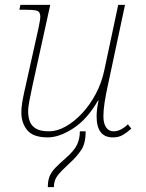

<svg xmlns="http://www.w3.org/2000/svg" viewBox="-20 -556 600 791"><path d="M177 10Q116 10 92 -20Q68 -50 68 -92Q68 -117 74 -148Q80 -179 86 -204L139 -442Q142 -457 144 -468.5Q146 -480 146 -488Q146 -508 131.5 -512Q117 -516 82 -516H60L64 -536H187L114 -204Q107 -170 101.5 -143Q96 -116 96 -96Q96 -75 102.5 -56.5Q109 -38 127.5 -26.5Q146 -15 182 -15Q215 -15 250 -34.5Q285 -54 317.5 -88.5Q350 -123 374.5 -169Q399 -215 410 -268L467 -536H495L423 -198Q416 -167 411 -134.5Q406 -102 406 -77Q406 -48 417 -31.5Q428 -15 448 -15Q477 -15 507 -44L521 -26Q503 -10 486 0Q469 10 445 10Q378 10 378 -77Q378 -104 386 -142H384Q339 -64 281.5 -27Q224 10 177 10ZM177 215Q177 188 184.5 170Q192 152 208 135.5Q224 119 249 97Q286 65 297.5 40Q309 15 309 -15H333Q333 34 315 61.5Q297 89 265 118Q232 148 217 167.5Q202 187 202 215Z"/></svg>

Font: Noto Serif Thin
Style: Italic
Weight: 100
Italic angle: -12°
Designer: Monotype Design Team
Foundry: Monotype Imaging Inc.
Version: Version 2.014; ttfautohint (v1.8.4.7-5d5b)